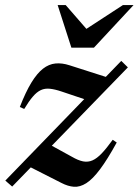

<svg xmlns="http://www.w3.org/2000/svg" viewBox="-38 -710 535 741"><path d="M-17.5 -13 430 -475 455.5 -450 9 10ZM55.5 -289.5 38.5 -297Q61 -355 83 -391Q105 -427 127.8 -444.8Q150.5 -462.5 176 -465Q201.5 -467.5 230.5 -458L390 -407L310.5 -319.5L200.5 -356.5Q174 -365.5 154.5 -367.5Q135 -369.5 119.5 -362.2Q104 -355 88.8 -337.2Q73.5 -319.5 55.5 -289.5ZM199 -4 66 -71.5 147.5 -155.5 239.5 -105Q263.5 -91 282.5 -87.2Q301.5 -83.5 318.8 -91Q336 -98.5 354.8 -118.2Q373.5 -138 397 -170.5L412.5 -160Q376.5 -94.5 348 -56.5Q319.5 -18.5 295 -3Q270.5 12.5 247.2 10.8Q224 9 199 -4ZM477.5 -690.5 324.5 -526H237.5L184.5 -690.5H215.5L309 -583H271.5L436.5 -690.5Z"/></svg>

Font: Newsreader 36pt SemiBold
Style: Italic
Weight: 600
Italic angle: -17°
Designer: Hugues Gentile
Foundry: Production Type
Version: Version 1.003